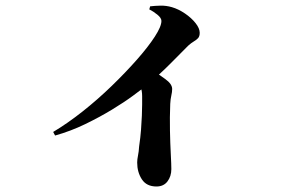

<svg xmlns="http://www.w3.org/2000/svg" viewBox="-20 -619 1040 697"><path d="M173 -140Q225 -171 280 -214.5Q335 -258 386 -307.5Q437 -357 477.5 -403Q518 -449 542 -486Q566 -523 566 -543Q566 -554 551 -566Q536 -578 522 -585L525 -596Q542 -598 562.5 -598.5Q583 -599 604 -593Q628 -586 651.5 -570Q675 -554 690 -535Q705 -516 705 -500Q705 -487 699 -480.5Q693 -474 683.5 -468.5Q674 -463 663 -453Q638 -428 599 -388.5Q560 -349 513 -310Q496 -296 463.5 -272Q431 -248 386.5 -221Q342 -194 289.5 -168.5Q237 -143 180 -127ZM548 58Q512 58 495 32Q478 6 478 -29Q478 -40 481 -54.5Q484 -69 485 -87Q490 -121 492 -148.5Q494 -176 495 -199Q496 -222 496 -239.5Q496 -257 496 -270Q496 -290 490 -304.5Q484 -319 476 -335L522 -373Q555 -350 580 -332Q605 -314 605 -296Q605 -285 602 -272.5Q599 -260 598 -242Q596 -193 597 -145Q598 -97 600 -59.5Q602 -22 602 -5Q602 21 588 39.5Q574 58 548 58Z"/></svg>

Font: Noto Serif JP ExtraLight ExtraBold
Style: Regular
Weight: 800
Version: Version 2.003-H1;hotconv 1.1.1;makeotfexe 2.6.0